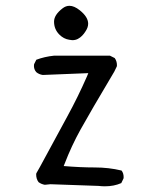

<svg xmlns="http://www.w3.org/2000/svg" viewBox="-20 -657 540 671"><path d="M346.7 -5.9Q378.4 -5.9 403.8 -17.1L411.6 -33.2Q412.1 -35.6 412.1 -37.6Q412.1 -51.8 404.8 -61Q360.4 -71.8 310.8 -71.8Q261.2 -71.8 202.6 -76.7L206.1 -85.4Q229.5 -146.5 261.5 -204.3Q293.5 -262.2 379.4 -406.7L388.2 -424.8Q388.7 -426.8 388.7 -428.7Q388.7 -443.4 380.9 -454.1L364.3 -462.4H168.5Q135.7 -459 106.9 -448.2L99.1 -432.6Q98.6 -430.7 98.6 -426.3Q98.6 -421.9 100.3 -416Q102.1 -410.2 106.9 -404.8Q116.2 -397 129.4 -395L288.6 -401.4L284.2 -390.6Q252.4 -317.9 214.4 -248.5Q176.3 -179.2 119.6 -73.7Q119.6 -73.2 106.9 -51.3Q106.4 -49.3 106.4 -47.4Q106.4 -31.7 114.7 -20.5Q124.5 -13.2 136.7 -11.2L156.2 -13.2L324.2 -7.3Q335.9 -5.9 346.7 -5.9ZM221.7 -518.1Q229 -516.6 232.4 -516.6Q243.7 -516.6 252 -521Q260.3 -525.4 266.8 -532Q273.4 -538.6 278.8 -547.4Q288.1 -561 288.1 -574.2Q288.1 -597.7 258.8 -621.1Q239.3 -636.7 222.7 -636.7Q210 -636.7 198.7 -627.9Q168.9 -605 168.9 -581.5Q168.9 -554.7 187.5 -536.1Q202.6 -521 221.7 -518.1Z"/></svg>

Font: Bakudai
Style: ExtraLight
Weight: 200
Version: Version 1.48